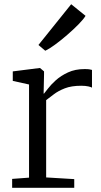

<svg xmlns="http://www.w3.org/2000/svg" viewBox="-20 -889 480 909"><path d="M37.5 0V-42L117.5 -48V-489L40.5 -506V-551L167.5 -567H169.5L188.5 -551V-535L186.5 -446H188.5Q193 -451 206.8 -469.2Q220.5 -487.5 244.2 -509Q268 -530.5 302 -546.2Q336 -562 380.5 -562Q395 -562 402.8 -560.8Q410.5 -559.5 415.5 -558V-474Q412.5 -476.5 398.8 -479.8Q385 -483 364.5 -483Q318 -483 286.8 -470.8Q255.5 -458.5 234.8 -442.5Q214 -426.5 198.5 -415V-49L331.5 -41V0ZM194 -649 162 -676 317 -869 385 -814Q375.5 -798 351.8 -773.8Q328 -749.5 298.2 -723.8Q268.5 -698 240.8 -677.8Q213 -657.5 195 -649Z"/></svg>

Font: Merriweather Light
Style: Regular
Weight: 300
Version: Version 2.100